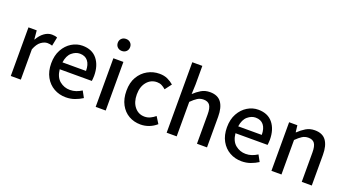

<svg xmlns="http://www.w3.org/2000/svg" viewBox="-53 -1256 3282 1815"><g transform="rotate(20 1588.0 -348.5)"><path d="M77 0V-489H160L168 -401H171Q197 -448 233.5 -474.5Q270 -501 310 -501Q343 -501 364 -491L346 -403Q333 -407 322.5 -409Q312 -411 297 -411Q267 -411 234 -387.5Q201 -364 178 -305V0Z M633 12Q567 12 513 -18.5Q459 -49 427 -106.5Q395 -164 395 -244Q395 -324 427 -381.5Q459 -439 510 -470Q561 -501 618 -501Q715 -501 766 -437.5Q817 -374 817 -270Q817 -255 815.5 -241Q814 -227 813 -218H490Q498 -140 543 -103.5Q588 -67 646 -67Q679 -67 707.5 -77Q736 -87 763 -104L798 -40Q764 -18 722.5 -3Q681 12 633 12ZM620 -422Q578 -422 540 -390Q502 -358 492 -288H729Q729 -352 701 -387Q673 -422 620 -422Z M931 0V-489H1032V0ZM982 -581Q955 -581 937.5 -598Q920 -615 920 -642Q920 -668 937.5 -685Q955 -702 982 -702Q1009 -702 1026.5 -685Q1044 -668 1044 -642Q1044 -615 1026.5 -598Q1009 -581 982 -581Z M1385 12Q1319 12 1266.5 -18Q1214 -48 1183 -105.5Q1152 -163 1152 -244Q1152 -326 1185.5 -383Q1219 -440 1274 -470.5Q1329 -501 1393 -501Q1440 -501 1475 -484.5Q1510 -468 1536 -445L1486 -379Q1466 -397 1445 -407.5Q1424 -418 1398 -418Q1336 -418 1296 -370Q1256 -322 1256 -244Q1256 -166 1295 -118.5Q1334 -71 1395 -71Q1426 -71 1453 -84Q1480 -97 1502 -116L1544 -49Q1510 -19 1469 -3.5Q1428 12 1385 12Z M1645 0V-709H1746V-521L1742 -424Q1774 -455 1812.5 -478Q1851 -501 1901 -501Q1979 -501 2015 -451Q2051 -401 2051 -308V0H1950V-295Q1950 -359 1930.5 -386.5Q1911 -414 1867 -414Q1833 -414 1806 -397Q1779 -380 1746 -347V0Z M2401 12Q2335 12 2281 -18.5Q2227 -49 2195 -106.5Q2163 -164 2163 -244Q2163 -324 2195 -381.5Q2227 -439 2278 -470Q2329 -501 2386 -501Q2483 -501 2534 -437.5Q2585 -374 2585 -270Q2585 -255 2583.5 -241Q2582 -227 2581 -218H2258Q2266 -140 2311 -103.5Q2356 -67 2414 -67Q2447 -67 2475.5 -77Q2504 -87 2531 -104L2566 -40Q2532 -18 2490.5 -3Q2449 12 2401 12ZM2388 -422Q2346 -422 2308 -390Q2270 -358 2260 -288H2497Q2497 -352 2469 -387Q2441 -422 2388 -422Z M2699 0V-489H2782L2790 -421H2793Q2827 -454 2866 -477.5Q2905 -501 2955 -501Q3033 -501 3069 -451Q3105 -401 3105 -308V0H3004V-295Q3004 -359 2984.5 -386.5Q2965 -414 2921 -414Q2887 -414 2860 -397Q2833 -380 2800 -347V0Z"/></g></svg>

Font: Assistant SemiBold
Style: Regular
Weight: 600
Designer: Hebrew By Ben Nathan, Latin by Paul Hunt
Version: Version 3.000